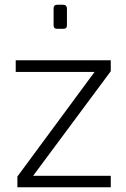

<svg xmlns="http://www.w3.org/2000/svg" viewBox="-20 -786 531 806"><path d="M53 0V-45L377 -484H46V-533H445V-487L119 -48H445V0ZM220 -665Q205 -665 205 -679V-751Q205 -766 220 -766H246Q253 -766 257 -761.5Q261 -757 261 -751V-679Q261 -665 246 -665Z"/></svg>

Font: Exo Thin Light
Style: Regular
Weight: 300
Version: Version 2.000